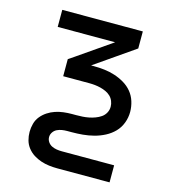

<svg xmlns="http://www.w3.org/2000/svg" viewBox="-109 -610 819 914"><g transform="rotate(15 300.0 -152.5)"><path d="M257 215Q237 215 216.5 212.5Q196 210 176.5 203.5Q157 197 139.5 186Q122 175 109 158.5Q96 142 90.5 122Q85 102 85 81Q85 61 90.5 40.5Q96 20 109 4Q122 -12 139.5 -23.5Q157 -35 176.5 -41.5Q196 -48 216.5 -50.5Q237 -53 257 -53H279Q294 -53 310 -54Q326 -55 341 -58Q356 -61 371 -66.5Q386 -72 399 -81Q412 -90 419.5 -104Q427 -118 427 -134Q427 -148 421.5 -161.5Q416 -175 406 -184.5Q396 -194 383 -200Q370 -206 356 -209.5Q342 -213 328 -214.5Q314 -216 300 -216H171V-300L199 -319L368 -436H85V-520H482V-436L286 -300H300Q326 -300 352 -297Q378 -294 403 -286Q428 -278 451 -264.5Q474 -251 490.5 -231Q507 -211 515 -185.5Q523 -160 523 -134Q523 -106 513 -79.5Q503 -53 484 -33.5Q465 -14 440 -1Q415 12 388 19Q361 26 333.5 28.5Q306 31 279 31H257Q244 31 231.5 33Q219 35 207.5 40.5Q196 46 188.5 57Q181 68 181 81Q181 94 188.5 105Q196 116 207.5 121.5Q219 127 231.5 129Q244 131 257 131H515V215Z"/></g></svg>

Font: Iosevka Fixed Medium Extended
Style: Regular
Weight: 500
Width: 7
Monospace: yes
Designer: Belleve Invis
Foundry: Belleve Invis
Version: Version 24.1.1; ttfautohint (v1.8.4)